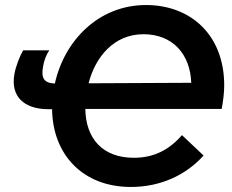

<svg xmlns="http://www.w3.org/2000/svg" viewBox="-20 -732 922 763"><path d="M173 -298H187C189 -119 308 11 500 11C619 11 720 -37 789 -114L703 -195C653 -137 592 -105 512 -105C388 -105 321 -181 319 -299H861C867 -332 871 -363 871 -393C871 -591 740 -712 560 -712C373 -712 236 -572 198 -400C154 -402 143 -422 151 -467C155 -492 164 -515 176 -532H72C58 -508 42 -467 37 -436C22 -350 74 -298 173 -298ZM332 -401C359 -506 433 -596 550 -596C666 -596 736 -517 740 -403Z"/></svg>

Font: Fixel Display 20240404 SemiBold
Style: Italic
Weight: 600
Italic angle: -10°
Designer: AlfaBravo + MacPaw
Foundry: Kyrylo Tkachov, Marchela Mozhyna, Serhii Makarenko, Maria Weinstein, Zakhar Kryvoshyya
Version: Version 1.211;Glyphs 3.2 (3225)